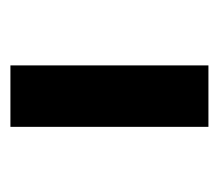

<svg xmlns="http://www.w3.org/2000/svg" viewBox="-46 -673 426 374"><g transform="rotate(-90 167.0 -486.0)"><path d="M106.9 -293H226.6V-678.7H106.9Z"/></g></svg>

Font: HammersmithOne
Style: Regular
Weight: 400
Designer: Nicole Fally
Foundry: Nicole Fally
Version: Version 1.003